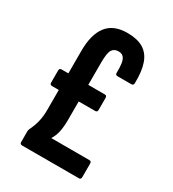

<svg xmlns="http://www.w3.org/2000/svg" viewBox="-163 -753 763 845"><g transform="rotate(30 218.0 -330.5)"><path d="M81.4 0Q70 0 70 -11.3V-66Q70 -72.9 73.8 -80.5Q85.6 -103.9 92.2 -131Q98.8 -158.1 98.8 -189.5V-491.5Q98.8 -574.5 132.2 -617.7Q165.7 -661 236 -661Q285.9 -661 316.8 -642.6Q347.8 -624.1 361.6 -585.3Q375.4 -546.4 373.9 -485.3Q373.5 -473.9 362.5 -473.9H292.5Q281.2 -473.9 281.6 -485.3Q282.3 -512 279.7 -531.1Q277.1 -550.2 268.4 -560.7Q259.6 -571.1 242.3 -571.1Q220.5 -571.1 210.3 -555.1Q200 -539.1 200 -488.9V-202.7Q200 -161.4 194 -136Q188 -110.6 175.8 -92.4H369.5Q380.3 -92.4 380.3 -81.1V-11.3Q380.3 0 369.5 0ZM64.1 -292.4Q53.4 -292.4 53.4 -303.7V-365.3Q53.4 -376.7 64.1 -376.7H283.9Q294.6 -376.7 294.6 -365.3V-303.7Q294.6 -292.4 283.9 -292.4Z"/></g></svg>

Font: Sofia Sans Extra Condensed
Style: Regular
Weight: 400
Designer: Botio Nikoltchev, Ani Petrova
Foundry: lettersoup
Version: Version 4.101